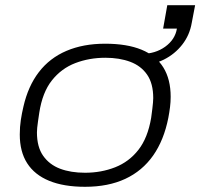

<svg xmlns="http://www.w3.org/2000/svg" viewBox="-20 -706 770 738"><path d="M307 12Q225 12 169 -11Q113 -34 84.5 -78.5Q56 -123 56 -189Q56 -218 60 -244.5Q64 -271 70 -296Q88 -375 129.5 -429Q171 -483 235.5 -510.5Q300 -538 384 -538Q468 -538 524 -515Q580 -492 608 -446.5Q636 -401 636 -334Q636 -314 633.5 -294Q631 -274 627 -253Q610 -167 568.5 -108Q527 -49 461.5 -18.5Q396 12 307 12ZM307 -42Q369 -42 422.5 -63Q476 -84 512 -130Q548 -176 561 -253Q564 -274 565.5 -287.5Q567 -301 568 -311Q569 -321 569 -329Q569 -385 545.5 -419Q522 -453 480.5 -468.5Q439 -484 385 -484Q323 -484 269.5 -463.5Q216 -443 179.5 -397Q143 -351 131 -273Q128 -253 126 -239Q124 -225 123 -215Q122 -205 122 -197Q122 -141 146 -107Q170 -73 211 -57.5Q252 -42 307 -42ZM517 -456 524 -499Q577 -499 615 -526.5Q653 -554 660 -596H607L623 -686H730L717 -618Q709 -571 680.5 -534.5Q652 -498 610 -477Q568 -456 517 -456Z"/></svg>

Font: Archivo Expanded ExtraLight
Style: Italic
Weight: 250
Width: 7
Italic angle: -10°
Designer: Hector Gatti
Foundry: Omnibus-Type
Version: Version 2.001